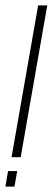

<svg xmlns="http://www.w3.org/2000/svg" viewBox="-38 -695 196 715"><path d="M5 -109.5H39L138 -675H104ZM-18 0H16L26 -58H-8Z"/></svg>

Font: Anybody UltraCondensed ExtraLight
Style: Italic
Weight: 250
Width: 1
Italic angle: -10°
Version: Version 1.113;gftools[0.9.25]